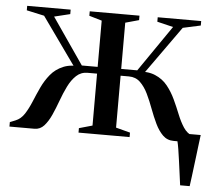

<svg xmlns="http://www.w3.org/2000/svg" viewBox="-50 -557 890 792"><g transform="rotate(5 395.0 -161.0)"><path d="M724 180Q721 157.5 717.5 131.5Q714 105.5 710.5 79.8Q707 54 703.5 32.2Q700 10.5 696.5 -2.5L670.5 -34H790.5Q788 -14 785.2 7.8Q782.5 29.5 779.8 52.2Q777 75 774.2 97.2Q771.5 119.5 768.8 140.5Q766 161.5 763.5 180ZM1.5 0V-18.5L24 -27.5Q46.5 -36.5 61 -59Q75.5 -81.5 87.8 -111.2Q100 -141 114 -171Q128 -201 148.5 -226Q169 -251 200.5 -264.2Q232 -277.5 279.5 -272L262.5 -245.5L104 -468L31 -484V-502.5H211V-484L145.5 -468L277 -277H342.5V-468.5L290 -484V-502.5H496V-484L440 -468.5V-277H506.5L638 -468L571.5 -484V-502.5H751.5V-484L678 -468L519.5 -245.5L503 -272Q550 -277.5 581.2 -264.2Q612.5 -251 632.5 -226Q652.5 -201 666.5 -171Q680.5 -141 692.5 -111Q704.5 -81 719.2 -58.5Q734 -36 757 -27L779.5 -18.5V0H681.5Q654.5 0 636.2 -18Q618 -36 604.5 -64.2Q591 -92.5 579.2 -124.2Q567.5 -156 553.8 -184.5Q540 -213 521.2 -231Q502.5 -249 474.5 -249H440V-34L499 -18.5V0H287.5V-18.5L342.5 -34V-249H303.5Q276 -249 256.8 -231Q237.5 -213 223.5 -184.5Q209.5 -156 198 -124.2Q186.5 -92.5 173.8 -64.2Q161 -36 144.8 -18Q128.5 0 105 0Z"/></g></svg>

Font: Merriweather 144pt
Style: Regular
Weight: 400
Version: Version 2.100